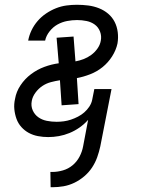

<svg xmlns="http://www.w3.org/2000/svg" viewBox="-20 -562 590 804"><path d="M200 222H192L191 158H200Q221 158 243.5 151.5Q266 145 284 130Q302 115 313 94Q324 73 328 51L349 -60Q333 -42 313 -28Q293 -14 271 -5Q249 4 226.5 8Q204 12 182 12Q160 12 139 8Q118 4 100.5 -5.5Q83 -15 69.5 -30Q56 -45 49 -64.5Q42 -84 40 -105Q38 -126 43 -148Q48 -178 66 -205Q84 -232 110 -251.5Q136 -271 166 -282Q196 -293 226 -297L217 -404L288 -409L296 -305Q313 -308 330 -314.5Q347 -321 362 -332Q377 -343 388 -358.5Q399 -374 402 -391Q406 -411 399 -429.5Q392 -448 377 -459Q362 -470 342.5 -474Q323 -478 303 -478Q282 -478 261 -474Q240 -470 221 -459.5Q202 -449 187.5 -430.5Q173 -412 169 -392H98Q102 -414 112 -435Q122 -456 137.5 -474Q153 -492 173 -505.5Q193 -519 214.5 -527.5Q236 -536 258 -539Q280 -542 302 -542Q326 -542 349.5 -539Q373 -536 394.5 -527.5Q416 -519 433 -504.5Q450 -490 460 -470.5Q470 -451 473 -427.5Q476 -404 472 -380Q466 -352 449.5 -326Q433 -300 409.5 -281Q386 -262 357.5 -251Q329 -240 302 -235L309 -126L238 -121L231 -226Q212 -223 193 -218Q174 -213 157.5 -202Q141 -191 128.5 -174Q116 -157 113 -139Q109 -118 117 -100Q125 -82 140.5 -71Q156 -60 176 -56Q196 -52 217 -52Q232 -52 247 -54Q262 -56 277 -61Q292 -66 306.5 -73.5Q321 -81 333 -91.5Q345 -102 354 -115.5Q363 -129 366 -144L375 -189H447L400 51Q395 74 387 96.5Q379 119 365.5 139.5Q352 160 332.5 176.5Q313 193 291 203.5Q269 214 246 218Q223 222 200 222Z"/></svg>

Font: Lode Term
Style: Italic
Weight: 400
Italic angle: -11°
Monospace: yes
Designer: Belleve Invis
Foundry: Belleve Invis
Version: Version 29.2.0